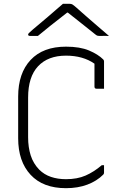

<svg xmlns="http://www.w3.org/2000/svg" viewBox="-20 -964 640 1004"><path d="M325 20Q205 20 140 -50Q75 -120 75 -241V-459Q75 -581 140 -650.5Q205 -720 325 -720Q398 -720 445.5 -700Q493 -680 520 -653Q524 -649 524 -643V-500H485Q474 -500 474 -511V-631Q414 -673 325 -673Q231 -673 179 -617.5Q127 -562 127 -454V-246Q127 -194 140.5 -151.5Q154 -109 185 -77Q211 -51 246.5 -39Q282 -27 325 -27Q384 -27 427.5 -46Q471 -65 512 -100H524V-61Q524 -55 520 -51Q486 -17 436.5 1.5Q387 20 325 20ZM309 -944H345Q353 -944 359 -940.5Q365 -937 381 -923Q389 -916 408.5 -898.5Q428 -881 453 -859.5Q478 -838 503.5 -816Q529 -794 550 -776Q538 -777 527.5 -776.5Q517 -776 505 -776Q494 -776 489 -777.5Q484 -779 476 -786Q461 -798 424 -827.5Q387 -857 335 -898H331Q279 -858 242.5 -828.5Q206 -799 178 -776H139Q127 -776 127 -783Q127 -787 131.5 -791.5Q136 -796 152 -810Q165 -821 186.5 -839Q208 -857 232 -877.5Q256 -898 276.5 -916Q297 -934 309 -944Z"/></svg>

Font: Recursive Mn Lnr St Lt
Style: Regular
Weight: 300
Monospace: yes
Version: Version 1.079;hotconv 1.0.112;makeotfexe 2.5.65598; ttfautoh